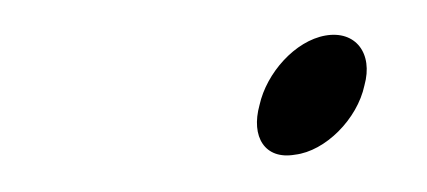

<svg xmlns="http://www.w3.org/2000/svg" viewBox="-20 -218 240 108"><path d="M126 -159C121 -141 129 -128 146 -131C163 -133 181 -151 185 -170C190 -188 180 -201 163 -198C146 -195 130 -177 126 -159Z"/></svg>

Font: Hi. Perspective
Style: Perspective
Weight: 400
Designer: Mew Too, Robert Jablonski
Foundry: Cannot Into Space Fonts
Version: Version 1.996